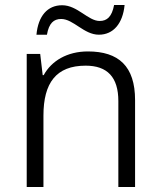

<svg xmlns="http://www.w3.org/2000/svg" viewBox="-20 -749 643 769"><path d="M126 -610H168C176 -656 195 -673 225 -673C274 -673 316 -610 376 -610C434 -610 472 -655 479 -729H437C428 -682 409 -665 379 -665C333 -665 290 -728 229 -728C170 -728 133 -685 126 -610ZM332 -543C249 -543 186 -505 155 -448H151L141 -533H87V0H154V-286C154 -417 205 -486 323 -486C410 -486 454 -440 454 -344V0H521V-348C521 -484 455 -543 332 -543Z"/></svg>

Font: Noto Kufi Arabic Light
Style: Regular
Weight: 300
Designer: Monotype Design Team, David Williams, Khaled Hosny
Foundry: Google LLC
Version: Version 2.109